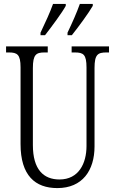

<svg xmlns="http://www.w3.org/2000/svg" viewBox="-20 -951 589 981"><path d="M325 -784V-771H347C383 -816 434 -886 454 -921V-931H388C372 -886 351 -839 325 -784ZM187 -784V-771H210C245 -816 297 -886 316 -921V-931H251C235 -886 213 -839 187 -784ZM273 10C401 10 463 -80 463 -203V-604C463 -673 480 -683 524 -683H537V-714H346V-683H362C406 -683 422 -673 422 -606V-205C422 -116 382 -34 284 -34C203 -34 148 -84 148 -210V-603C148 -673 165 -683 208 -683H224V-714H11V-683H25C68 -683 85 -673 85 -607V-215C85 -54 160 10 273 10Z"/></svg>

Font: Noto Serif Bengali ExtraCondensed Light
Style: Regular
Weight: 300
Width: 2
Designer: Juan Bruce, Universal Thirst, Indian Type Foundry and the Monotype Design Team.
Foundry: Monotype Imaging Inc.
Version: Version 2.003